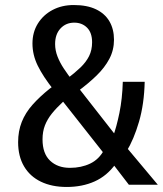

<svg xmlns="http://www.w3.org/2000/svg" viewBox="-20 -734 649 763"><path d="M245 9Q186 9 142.5 -12Q99 -33 75.5 -73Q52 -113 52 -169Q52 -213 66.5 -249.5Q81 -286 109.5 -318Q138 -350 178 -382L196 -395L193 -377Q151 -430 130 -473Q109 -516 109 -561Q109 -606 130.5 -640.5Q152 -675 189 -694.5Q226 -714 273 -714Q326 -714 361.5 -697Q397 -680 415 -649Q433 -618 433 -576Q433 -535 414.5 -500Q396 -465 363.5 -433.5Q331 -402 289 -371L288 -390L439 -197L429 -191Q443 -229 454.5 -285Q466 -341 468 -409H555Q553 -321 532.5 -250.5Q512 -180 482 -131L473 -160L607 0H492L429 -82H439Q405 -35 356 -13Q307 9 245 9ZM258 -67Q303 -67 338.5 -84Q374 -101 394 -139L397 -119L222 -341L249 -345L232 -331Q204 -305 186 -282.5Q168 -260 158.5 -235.5Q149 -211 149 -180Q149 -124 179 -95.5Q209 -67 258 -67ZM275 -644Q242 -644 220.5 -621Q199 -598 199 -559Q199 -534 208.5 -509.5Q218 -485 234 -461Q250 -437 270 -411L244 -419Q277 -444 299.5 -465.5Q322 -487 334 -511Q346 -535 346 -566Q346 -604 326 -624Q306 -644 275 -644Z"/></svg>

Font: Nunito Sans 7pt Condensed SemiBold
Style: Regular
Weight: 600
Width: 3
Designer: Vernon Adams
Foundry: Vernon Adams
Version: Version 3.101;gftools[0.9.27]